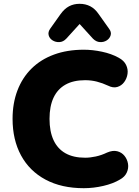

<svg xmlns="http://www.w3.org/2000/svg" viewBox="-20 -977 728 1008"><path d="M420 11Q303 11 219 -34Q135 -79 90.5 -161Q46 -243 46 -353Q46 -435 71.5 -502Q97 -569 145.5 -617Q194 -665 263.5 -690.5Q333 -716 420 -716Q466 -716 515.5 -705.5Q565 -695 603 -674Q631 -659 642 -636Q653 -613 649.5 -589Q646 -565 632 -546Q618 -527 596 -520.5Q574 -514 548 -527Q518 -541 488.5 -548.5Q459 -556 427 -556Q365 -556 323.5 -532.5Q282 -509 261 -464Q240 -419 240 -353Q240 -287 261 -241.5Q282 -196 323.5 -172.5Q365 -149 427 -149Q453 -149 483 -155.5Q513 -162 542 -176Q572 -189 595.5 -183Q619 -177 633.5 -159Q648 -141 652 -117.5Q656 -94 645.5 -71Q635 -48 609 -34Q574 -13 522.5 -1Q471 11 420 11ZM328 -774Q312 -757 292 -756Q272 -755 256 -765Q240 -775 235.5 -792Q231 -809 244 -827L298 -903Q318 -931 342.5 -944Q367 -957 398 -957Q429 -957 454 -944Q479 -931 498 -903L552 -827Q566 -809 561 -792Q556 -775 540.5 -765Q525 -755 505 -756Q485 -757 468 -774L398 -851Z"/></svg>

Font: Nunito ExtraLight Black
Style: Regular
Weight: 900
Version: Version 3.602